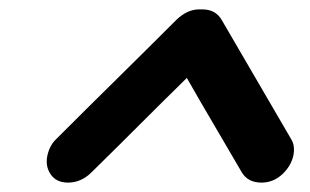

<svg xmlns="http://www.w3.org/2000/svg" viewBox="-20 -752 660 409"><path d="M411 -732Q439 -732 452 -710L600 -456Q609 -442 605 -421Q600 -398 581 -380.5Q562 -363 537 -363Q508 -363 495 -385Q466 -435 436.5 -485Q407 -535 378 -586Q327 -536 276.5 -485.5Q226 -435 175 -385Q153 -363 125 -363Q100 -363 88 -380.5Q76 -398 81 -421Q86 -443 100 -456Q163 -519 228 -583Q293 -647 356 -710Q378 -731 402 -732Z"/></svg>

Font: VDS
Style: Bold Italic
Weight: 700
Designer: artmaker
Foundry: artmaker
Version: Version 1.000 2009 initial release